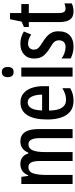

<svg xmlns="http://www.w3.org/2000/svg" viewBox="594 -1378 795 2022"><g transform="rotate(-90 991.0 -367.5)"><path d="M512 -550Q642 -550 642 -360V0H547V-338Q547 -404 531 -434.5Q515 -465 483 -465Q438 -465 419 -421Q400 -377 400 -291V0H306V-341Q306 -407 290.5 -436Q275 -465 242 -465Q192 -465 175.5 -413.5Q159 -362 159 -275V0H64V-540H139L149 -468H156Q172 -510 203 -530Q234 -550 273 -550Q319 -550 347 -527Q375 -504 384 -467H394Q429 -550 512 -550Z M923 -549Q980 -549 1018 -517.5Q1056 -486 1075 -432Q1094 -378 1094 -309V-248H837Q839 -69 950 -69Q981 -69 1011 -78.5Q1041 -88 1073 -108V-25Q1014 10 941 10Q870 10 826.5 -25.5Q783 -61 763 -123.5Q743 -186 743 -266Q743 -404 788.5 -476.5Q834 -549 923 -549ZM923 -473Q885 -473 863 -436.5Q841 -400 838 -321H1005Q1005 -384 985 -428.5Q965 -473 923 -473Z M1243 -745Q1296 -745 1296 -683Q1296 -621 1243 -621Q1189 -621 1189 -683Q1189 -745 1243 -745ZM1290 -540V0H1195V-540Z M1672 -149Q1672 -70 1629.5 -30Q1587 10 1512 10Q1474 10 1442.5 1.5Q1411 -7 1386 -20V-116Q1409 -98 1442 -86Q1475 -74 1509 -74Q1541 -74 1559 -92.5Q1577 -111 1577 -143Q1577 -171 1561 -191.5Q1545 -212 1496 -239Q1444 -270 1414.5 -306.5Q1385 -343 1385 -406Q1385 -472 1427.5 -511Q1470 -550 1540 -550Q1610 -550 1670 -513L1638 -436Q1616 -450 1593 -459.5Q1570 -469 1543 -469Q1513 -469 1496 -452.5Q1479 -436 1479 -408Q1479 -380 1495.5 -361.5Q1512 -343 1560 -314Q1593 -293 1618 -271Q1643 -249 1657.5 -220Q1672 -191 1672 -149Z M1911 -74Q1924 -74 1937.5 -77Q1951 -80 1966 -86V-9Q1928 10 1881 10Q1822 10 1795.5 -27.5Q1769 -65 1769 -142V-461H1717V-512L1774 -537L1799 -659H1864V-540H1959V-461H1864V-148Q1864 -111 1874 -92.5Q1884 -74 1911 -74Z"/></g></svg>

Font: Noto Sans Gurmukhi ExtraCondensed Medium
Style: Regular
Weight: 500
Width: 2
Designer: Jelle Bosma - Monotype Design Team
Foundry: Monotype Imaging Inc.
Version: Version 2.004; ttfautohint (v1.8.4.7-5d5b)